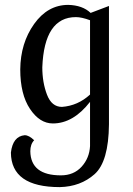

<svg xmlns="http://www.w3.org/2000/svg" viewBox="-20 -495 543 782"><path d="M232.4 -59.6Q297.4 -64.5 346.7 -109.9V-412.6Q312.5 -425.3 289.1 -425.3Q160.2 -425.3 152.3 -220.7Q152.3 -159.2 171.4 -109.4Q190.4 -59.6 232.4 -59.6ZM223.6 267.1Q25.4 267.1 24.4 126.5Q32.2 60.1 80.6 55.7Q98.1 55.7 119.1 76.2Q103.5 92.3 103.5 121.1Q105 219.2 228 219.2Q280.3 219.2 312.3 184.1Q344.2 148.9 346.7 100.1V-80.1Q278.3 7.8 195.3 7.8Q141.6 7.8 102.1 -51.5Q62.5 -110.8 62.5 -212.4Q63.5 -319.3 118.9 -397.2Q174.3 -475.1 257.8 -475.1Q316.4 -473.6 349.1 -442.4L423.8 -470.7V11.2Q422.4 163.6 365.2 214.4Q308.1 265.1 223.6 267.1Z"/></svg>

Font: Kelvinch
Style: Regular
Weight: 400
Designer: Paul James MIller
Foundry: High-Logic / Made with FontCreator
Version: Version 3.30 September 23, 2016